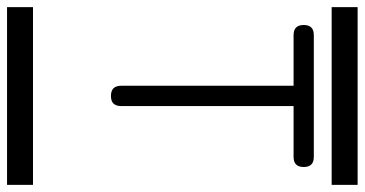

<svg xmlns="http://www.w3.org/2000/svg" viewBox="-263 -471 1026 540"><g transform="rotate(90 250.0 -201.0)"><path d="M0 -620.8V-693.8H500V-620.8ZM0 219.2H500V292.2H0ZM449.7 -542.2Q449.7 -513.7 421.4 -513.7H278.3V-28.6Q278.3 0 250 0Q221.2 0 221.2 -28.6V-513.7H78.6Q50.3 -513.7 50.3 -542.2Q50.3 -570.6 78.6 -570.6H421.4Q449.7 -570.6 449.7 -542.2Z"/></g></svg>

Font: EnergyBar
Style: Regular
Weight: 400
Italic angle: -10°
Version: 1.0 2000-03-28